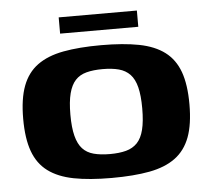

<svg xmlns="http://www.w3.org/2000/svg" viewBox="-46 -628 748 684"><g transform="rotate(-5 328.0 -286.0)"><path d="M326.5 7Q247.2 7 191.2 -3.9Q135.2 -14.9 99.6 -41.5Q63.9 -68.1 47.3 -113.9Q30.6 -159.6 30.6 -230.3Q30.6 -301.6 47.9 -347.5Q65.2 -393.5 101.4 -419.9Q137.7 -446.4 194.3 -457Q250.9 -467.6 330 -467.6Q409.3 -467.6 465.3 -456.7Q521.3 -445.7 556.6 -419.1Q591.9 -392.5 608.6 -346.8Q625.2 -301 625.2 -230.3Q625.2 -159 608 -113.1Q590.7 -67.1 554.7 -40.7Q518.8 -14.3 462.3 -3.6Q405.9 7 326.5 7ZM327.8 -78.4Q361.3 -78.4 385.6 -84.9Q409.8 -91.4 425.7 -108Q441.5 -124.7 448.9 -154.4Q456.4 -184.2 456.4 -230.3Q456.4 -276.8 448.9 -306.4Q441.5 -335.9 425.7 -352.6Q409.8 -369.2 385.6 -375.7Q361.3 -382.2 327.8 -382.2Q294.2 -382.2 269.8 -375.7Q245.4 -369.2 230.1 -352.6Q214.7 -335.9 207.1 -306.4Q199.4 -276.8 199.4 -230.3Q199.4 -184.2 207.1 -154.4Q214.7 -124.7 230.1 -108Q245.4 -91.4 269.8 -84.9Q294.2 -78.4 327.8 -78.4ZM188.1 -521.3V-579.4H467.7V-521.3Z"/></g></svg>

Font: Genos Thin
Style: Regular
Weight: 100
Designer: Robert E. Leuschke
Foundry: Robert E. Leuschke
Version: Version 1.010